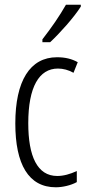

<svg xmlns="http://www.w3.org/2000/svg" viewBox="-20 -785 370 815"><path d="M323 -757V-765H260C232 -716 201 -671 160 -618V-606H193C233 -643 294 -711 323 -757ZM217 10C245 10 281 2 306 -12V-59C278 -46 250 -38 223 -38C138 -38 100 -122 100 -262C100 -416 146 -494 226 -494C248 -494 271 -488 292 -476L310 -521C285 -535 257 -542 222 -542C107 -542 45 -441 45 -261C45 -88 101 10 217 10Z"/></svg>

Font: Noto Sans Myanmar UI ExtraCondensed Light
Style: Regular
Weight: 300
Width: 2
Designer: Monotype Design Team
Foundry: Monotype Imaging Inc.
Version: Version 2.103